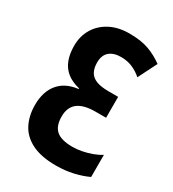

<svg xmlns="http://www.w3.org/2000/svg" viewBox="-178 -823 841 932"><g transform="rotate(30 242.0 -357.0)"><path d="M272 -724.1Q337.4 -724.1 381.1 -708Q424.8 -691.9 462.9 -664.1L410.2 -559.1Q386.7 -580.1 357.7 -592.5Q328.6 -605 293.9 -605Q252 -605 228.5 -584.7Q205.1 -564.5 205.1 -523.9Q205.1 -492.7 216.6 -471.7Q228 -450.7 254.2 -440.4Q280.3 -430.2 323.2 -430.2H377V-313H317.9Q252 -313 219.5 -287.8Q187 -262.7 187 -210.9Q187 -157.2 215.1 -133.1Q243.2 -108.9 306.2 -108.9Q330.1 -108.9 357.9 -114.3Q385.7 -119.6 412.1 -129.4Q438.5 -139.2 458 -151.9V-27.8Q422.9 -11.2 377.7 -0.7Q332.5 9.8 282.2 9.8Q198.2 9.8 146.2 -16.4Q94.2 -42.5 70.6 -88.6Q46.9 -134.8 46.9 -194.8Q46.9 -269 84 -314Q121.1 -358.9 191.9 -367.2V-371.1Q149.9 -380.9 122.3 -402.6Q94.7 -424.3 81.3 -458.3Q67.9 -492.2 67.9 -539.1Q67.9 -592.3 92.8 -634Q117.7 -675.8 163.6 -700Q209.5 -724.1 272 -724.1Z"/></g></svg>

Font: Open Sans Condensed
Style: Regular
Weight: 400
Width: 3
Designer: Monotype Design Team
Foundry: Monotype Imaging Inc.
Version: Version 3.000